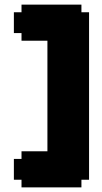

<svg xmlns="http://www.w3.org/2000/svg" viewBox="-20 -790 440 830"><path d="M73 -13H40V-103H73V-136H185V-614H73V-647H40V-737H73V-770H332V-737H365V-13H332V20H73Z"/></svg>

Font: DNF Bit Bit TTF
Style: Regular
Weight: 400
Designer: Kim So-Yeon
Foundry: NEOPLE Inc.
Version: Version 1.000;September 28, 2022;FontCreator 14.0.0.2872 64-